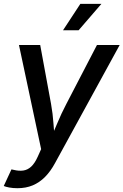

<svg xmlns="http://www.w3.org/2000/svg" viewBox="-32 -783 650 1011"><path d="M-12.2 196.3 28.3 108.9 39.6 111.3Q67.4 118.2 90.3 115Q113.3 111.8 132.1 94.5Q150.9 77.1 166.5 42.5L184.6 2.4L67.9 -545.9H179.7L236.8 -235.8Q246.1 -184.1 249.5 -132.8Q252.9 -81.5 258.8 -30.8H225.6Q248 -81.5 269.3 -133.1Q290.5 -184.6 317.4 -235.8L478.5 -545.9H598.1L257.8 75.7Q234.4 119.1 205.1 148.7Q175.8 178.2 140.1 193.1Q104.5 208 60.1 208Q36.1 208 16.6 204.3Q-2.9 200.7 -12.2 196.3ZM299.8 -623.5 391.1 -762.7H502L381.8 -623.5Z"/></svg>

Font: Inter Medium
Style: Italic
Weight: 500
Italic angle: -9.3988°
Designer: Rasmus Andersson
Foundry: rsms
Version: Version 4.001;git-66647c0bb